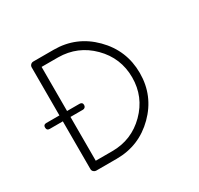

<svg xmlns="http://www.w3.org/2000/svg" viewBox="-148 -883 1108 1067"><g transform="rotate(-30 406.0 -350.0)"><path d="M158 -330H74Q55 -330 55 -350Q55 -368 74 -368H158V-676Q158 -686 165 -693Q172 -700 182 -700H313Q458 -700 560.5 -597Q663 -494 663 -349Q663 -204 560.5 -102Q458 0 313 0H180Q171 -1 164.5 -7.5Q158 -14 158 -24ZM207 -49H313Q438 -49 526 -137Q614 -225 614 -349Q614 -474 526 -562Q438 -650 313 -651H207V-368H287Q306 -368 306 -350Q306 -341 300.5 -335.5Q295 -330 287 -330H207Z"/></g></svg>

Font: Quicksand
Style: Regular
Weight: 400
Designer: Andrew Paglinawan
Foundry: Andrew Paglinawan
Version: 1.002